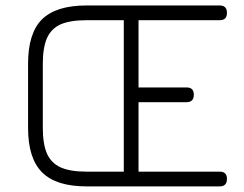

<svg xmlns="http://www.w3.org/2000/svg" viewBox="-20 -664 869 684"><path d="M762.5 0C762.5 0 288.5 0 288.5 0C216 0 163.5 -16.5 130 -50C96.5 -83.5 80 -136 80 -208.5C80 -208.5 80 -208.5 80 -208.5C80 -208.5 80 -436.5 80 -436.5C80 -509.5 96.5 -562.5 130 -595.5C163.5 -628 216 -644.5 287.5 -644.5C287.5 -644.5 287.5 -644.5 287.5 -644.5C287.5 -644.5 762.5 -644.5 762.5 -644.5C771 -644.5 777.5 -642.5 782 -638C786.5 -633.5 788.5 -626.5 788.5 -618C788.5 -618 788.5 -618 788.5 -618C788.5 -600.5 780 -592 762.5 -592C762.5 -592 762.5 -592 762.5 -592C762.5 -592 473.5 -592 473.5 -592C473.5 -592 473.5 -352.5 473.5 -352.5C473.5 -352.5 644.5 -352.5 644.5 -352.5C662 -352.5 670.5 -344 670.5 -326.5C670.5 -326.5 670.5 -326.5 670.5 -326.5C670.5 -309 662 -300 644.5 -300C644.5 -300 644.5 -300 644.5 -300C644.5 -300 473.5 -300 473.5 -300C473.5 -300 473.5 -52.5 473.5 -52.5C473.5 -52.5 762.5 -52.5 762.5 -52.5C780 -52.5 788.5 -44 788.5 -26.5C788.5 -26.5 788.5 -26.5 788.5 -26.5C788.5 -9 780 0 762.5 0C762.5 0 762.5 0 762.5 0ZM288.5 -52.5C288.5 -52.5 288.5 -52.5 288.5 -52.5C288.5 -52.5 421 -52.5 421 -52.5C421 -52.5 421 -592 421 -592C421 -592 287.5 -592 287.5 -592C249 -592 219 -587 196.5 -577.5C174 -567.5 157.5 -551 147.5 -528.5C137.5 -506 132.5 -475 132.5 -436.5C132.5 -436.5 132.5 -436.5 132.5 -436.5C132.5 -436.5 132.5 -208.5 132.5 -208.5C132.5 -170 137.5 -139 147.5 -116.5C157.5 -94 174 -77.5 196.5 -67.5C219 -57.5 250 -52.5 288.5 -52.5Z"/></svg>

Font: Jura-Fortis-Regular
Style: Regular
Weight: 500
Designer: Daniel Johnson, Alexei Vanyashin, Mirko Velimirovic
Foundry: Daniel Johnson
Version: ""